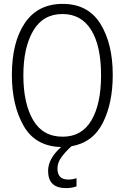

<svg xmlns="http://www.w3.org/2000/svg" viewBox="-20 -745 640 986"><path d="M319 221Q350 221 373 212V170Q354 177 330 177Q275 177 275 120Q275 90 296 61.5Q317 33 347 6Q457 -13 508 -114Q559 -215 559 -360Q559 -521 495.5 -623Q432 -725 302 -725Q174 -725 107.5 -626.5Q41 -528 41 -361Q41 -204 101.5 -98.5Q162 7 294 10Q227 69 227 133Q227 221 319 221ZM100 -358Q100 -501 150.5 -587Q201 -673 301 -673Q397 -673 448 -591.5Q499 -510 499 -358Q499 -211 449.5 -127Q400 -43 302 -43Q200 -43 150 -128.5Q100 -214 100 -358Z"/></svg>

Font: Noto Sans Mono UI Light
Style: Regular
Weight: 300
Designer: Monotype Design team
Foundry: Monotype Imaging Inc.
Version: 1.000